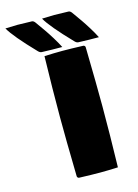

<svg xmlns="http://www.w3.org/2000/svg" viewBox="-209 -823 640 890"><g transform="rotate(-15 111.0 -378.5)"><path d="M44.9 -293Q44.9 -429.7 48.8 -585.9Q95.2 -588.1 134.3 -588.1Q174.6 -588.1 234.4 -585.9Q238.3 -585.9 241.2 -583Q244.1 -580.1 244.1 -576.2Q248 -392.6 248 -293Q248 -156.2 244.1 0Q197.8 2.2 158.7 2.2Q118.4 2.2 58.6 0Q54.7 0 51.8 -2.9Q48.8 -5.9 48.8 -9.8Q44.9 -193.4 44.9 -293ZM82.8 -756.8Q117.2 -758.5 141.1 -758.5Q158.9 -758.5 209.7 -756.8Q217.5 -756.6 224.6 -747.1Q245.8 -717.3 258.1 -699.8Q270.3 -682.4 287.1 -655.3Q304 -628.2 315.2 -605.5Q265.1 -605.5 216.6 -607.4Q208.5 -607.7 199.7 -617.2Q106.9 -713.4 82.8 -756.8ZM-93 -756.8Q-58.6 -758.5 -34.7 -758.5Q-16.8 -758.5 33.9 -756.8Q41.7 -756.6 48.8 -747.1Q70.1 -717.3 82.3 -699.8Q94.5 -682.4 111.3 -655.3Q128.2 -628.2 139.4 -605.5Q89.4 -605.5 40.8 -607.4Q32.7 -607.7 23.9 -617.2Q-68.8 -713.4 -93 -756.8Z"/></g></svg>

Font: Digitalt
Style: Medium
Weight: 500
Designer: gluk
Foundry: gluk
Version: Version 0.60